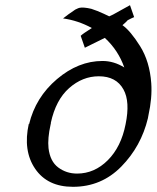

<svg xmlns="http://www.w3.org/2000/svg" viewBox="-20 -712 604 740"><path d="M91 -235 92 -233Q117 -337 199.5 -407Q282 -477 375 -477Q419 -477 459 -452Q436 -518 384 -566L307 -528L291 -574Q299 -582 334 -604Q281 -633 223 -641L244 -657L270 -675Q284 -682 287 -682Q302 -685 332 -678Q354 -671 380 -659L401 -649Q410 -652 443 -671L481 -692L497 -646Q489 -643 472 -634Q467 -628 460 -622Q453 -616 452 -615Q483 -593 520 -534Q557 -475 563 -391Q567 -335 552 -267Q550 -259 550 -256Q524 -148 447.5 -70Q371 8 261 8Q163 8 115.5 -61.5Q68 -131 91 -235ZM176 -239Q176 -238 176 -236Q176 -234 175 -232Q163 -178 167 -141Q173 -90 204.5 -66.5Q236 -43 277 -43Q344 -43 395.5 -94.5Q447 -146 464 -233Q482 -320 456 -367Q428 -418 361 -418Q298 -418 246.5 -372.5Q195 -327 176 -239Z"/></svg>

Font: Coval
Style: Light Italic
Weight: 300
Foundry: Context Ltd
Version: Version 001.000